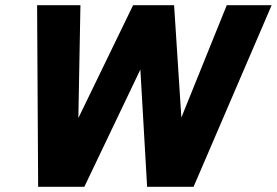

<svg xmlns="http://www.w3.org/2000/svg" viewBox="-20 -720 1067 740"><path d="M127 0 123 -700H290L282 -265L493 -700H651L679 -267L854 -700H1027L726 0H547L521 -452L305 0Z"/></svg>

Font: Red Hat Text
Style: Italic
Weight: 300
Italic angle: -12°
Designer: Pentagram, MCKL
Foundry: Pentagram, MCKL
Version: Version 1.023